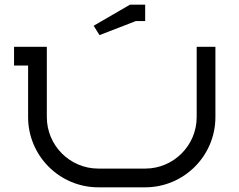

<svg xmlns="http://www.w3.org/2000/svg" viewBox="-20 -800 1020 820"><path d="M380 -690 405 -650 560 -710H600V-780H535ZM40 -600V-520H100V-300C100 -134.4 234.4 0 400 0H600C765.6 0 900 -134.4 900 -300V-600H820V-300C820 -178.6 721.4 -80 600 -80H400C278.6 -80 180 -178.6 180 -300V-600Z"/></svg>

Font: KetosagCBd
Style: Regular
Weight: 500
Designer: gluk
Foundry: gluk
Version: Version 00.0024